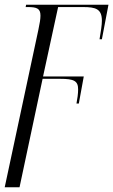

<svg xmlns="http://www.w3.org/2000/svg" viewBox="-36 -556 481 816"><path d="M127 -429 -16 240H47L145 -221H220C279 -221 296 -212 296 -176C296 -158 293 -136 289 -116H299L320 -231H147L211 -526H317C371 -526 397 -518 397 -468C397 -449 393 -425 387 -389H397L425 -536H75L73 -526H81C119 -526 136 -521 136 -490C136 -475 133 -457 127 -429Z"/></svg>

Font: Noto Serif Display SemiCondensed Light
Style: Italic
Weight: 300
Width: 4
Italic angle: -12°
Designer: Monotype Design Team
Foundry: Monotype Imaging Inc.
Version: Version 2.009